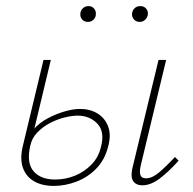

<svg xmlns="http://www.w3.org/2000/svg" viewBox="-20 -605 635 631"><path d="M157 6Q118 6 91.5 -9.5Q65 -25 55 -54.5Q45 -84 55 -125L123 -408H147L79 -124Q67 -69 90.5 -42Q114 -15 161 -15Q195 -15 226 -27.5Q257 -40 280.5 -64Q304 -88 312 -123Q325 -172 300 -198.5Q275 -225 235 -225Q217 -225 192.5 -219Q168 -213 144 -200.5Q120 -188 102 -169Q84 -150 79 -124H61Q69 -156 89.5 -179Q110 -202 137.5 -216.5Q165 -231 193 -239Q221 -247 243 -247Q276 -247 300.5 -232Q325 -217 335.5 -189Q346 -161 335 -122Q324 -79 296 -50.5Q268 -22 231 -8Q194 6 157 6ZM448 4Q433 4 424 -3Q415 -10 413 -23Q411 -36 416 -56L501 -408H526L442 -59Q438 -40 441.5 -29.5Q445 -19 460 -19Q480 -19 503 -38.5Q526 -58 555 -89L567 -77Q534 -40 504.5 -18Q475 4 448 4ZM269 -533Q257 -533 250 -541Q243 -549 244 -560Q245 -571 252.5 -578Q260 -585 271 -585Q282 -585 289 -577Q296 -569 295 -558Q295 -548 287.5 -540.5Q280 -533 269 -533ZM439 -533Q427 -533 420 -541.5Q413 -550 414 -560Q415 -571 422.5 -578Q430 -585 441 -585Q453 -585 460 -577Q467 -569 466 -558Q465 -548 457.5 -540.5Q450 -533 439 -533Z"/></svg>

Font: Ysabeau Infant Thin
Style: Italic
Weight: 250
Italic angle: -12°
Designer: Christian Thalmann (Catharsis Fonts)
Version: Version 2.001;gftools[0.9.30]; featfreeze: ss01,ss02,lnum